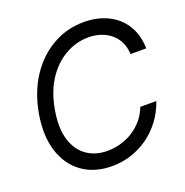

<svg xmlns="http://www.w3.org/2000/svg" viewBox="-133 -858 952 988"><g transform="rotate(-20 343.5 -363.5)"><path d="M316.9 9.8Q222.2 9.8 156 -36.4Q89.8 -82.5 61.5 -167.7Q33.2 -252.9 52.2 -369.1Q71.8 -482.9 126 -565.4Q180.2 -647.9 259 -692.6Q337.9 -737.3 430.2 -737.3Q485.8 -737.3 532.2 -721.2Q578.6 -705.1 613 -674.6Q647.5 -644 666.7 -599.9Q686 -555.7 687 -500H601.1Q599.1 -538.1 585 -566.9Q570.8 -595.7 546.9 -615.2Q522.9 -634.8 492.2 -645Q461.4 -655.3 426.3 -655.3Q358.9 -655.3 298.3 -620.8Q237.8 -586.4 194.8 -520.3Q151.9 -454.1 136.2 -358.4Q120.6 -265.1 140.9 -201.4Q161.1 -137.7 208 -105Q254.9 -72.3 319.8 -72.3Q356.9 -72.3 392.8 -82.3Q428.7 -92.3 460.2 -112.1Q491.7 -131.8 516.1 -160.6Q540.5 -189.5 555.2 -227.5H643.1Q623.5 -171.4 590.3 -127.4Q557.1 -83.5 513.9 -53Q470.7 -22.5 420.7 -6.3Q370.6 9.8 316.9 9.8Z"/></g></svg>

Font: Inter Tight
Style: Italic
Weight: 400
Italic angle: -9.39999°
Designer: Rasmus Andersson
Foundry: rsms
Version: Version 3.002